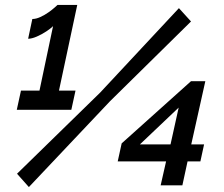

<svg xmlns="http://www.w3.org/2000/svg" viewBox="-20 -751 907 778"><path d="M286 -384 269 -306H48L65 -384H140L195 -645Q186 -636 168 -624Q150 -612 129.5 -603Q109 -594 94 -594L111 -674Q126 -674 143.5 -682Q161 -690 176.5 -701Q192 -712 202 -721Q212 -730 213 -731H293L219 -384ZM49 -47 386 -376 705 -718 754 -664 425 -340 97 7ZM631 0 653 -97H457L473 -170L754 -422H812L755 -166H807L792 -97H740L719 0ZM547 -166H671L704 -315Z"/></svg>

Font: Raleway
Style: Bold Italic
Weight: 700
Italic angle: -12°
Designer: Matt McInerney, Pablo Impallari, Rodrigo Fuenzalida
Foundry: Matt McInerney, Pablo Impallari, Rodrigo Fuenzalida
Version: Version 4.101;RELEASE